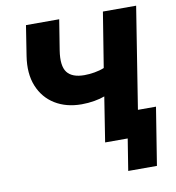

<svg xmlns="http://www.w3.org/2000/svg" viewBox="-94 -789 960 1047"><g transform="rotate(-10 386.5 -265.0)"><path d="M531 175 559 0H434L473 -248Q450 -239 415.5 -233Q381 -227 345 -227Q260 -227 198 -265Q136 -303 107.5 -373Q79 -443 94 -539L120 -705H304L277 -537Q264 -453 291.5 -417Q319 -381 387 -381Q413 -381 443 -386Q473 -391 497 -401L546 -705H730L641 -144H741L690 175Z"/></g></svg>

Font: Nunito Sans Black
Style: Italic
Weight: 900
Italic angle: -9°
Designer: Vernon Adams
Foundry: Vernon Adams
Version: Version 3.006; ttfautohint (v1.8.3)